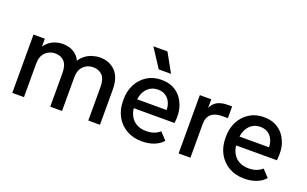

<svg xmlns="http://www.w3.org/2000/svg" viewBox="-83 -1103 2396 1498"><g transform="rotate(20 1115.0 -354.0)"><path d="M71 0V-484H165V-354L139 -355Q153 -410 182 -440Q211 -470 245.5 -482Q280 -494 312 -494Q374 -494 416.5 -461.5Q459 -429 475 -363H438Q456 -415 488 -443.5Q520 -472 556 -483Q592 -494 621 -494Q700 -494 749.5 -443.5Q799 -393 799 -291V0H702V-277Q702 -344 673.5 -374Q645 -404 597 -404Q549 -404 516.5 -371.5Q484 -339 484 -278V0H386V-277Q386 -344 357.5 -374Q329 -404 282 -404Q234 -404 201 -371.5Q168 -339 168 -278V0Z M1148 10Q1076 10 1021 -21.5Q966 -53 935 -109Q904 -165 904 -239V-249Q904 -319 932.5 -374Q961 -429 1012.5 -461.5Q1064 -494 1132 -494Q1204 -494 1254 -459Q1304 -424 1328 -360.5Q1352 -297 1341 -212H974V-286H1290L1246 -247Q1253 -300 1240 -336.5Q1227 -373 1199.5 -393Q1172 -413 1133 -413Q1091 -413 1061.5 -392Q1032 -371 1016.5 -334.5Q1001 -298 1001 -249V-234Q1001 -189 1019 -153Q1037 -117 1071 -97Q1105 -77 1152 -77Q1190 -77 1217.5 -87Q1245 -97 1266 -116L1321 -57Q1293 -24 1248 -7Q1203 10 1148 10ZM1082 -563 981 -718H1098L1184 -563Z M1452 0V-484H1547V-352L1534 -353Q1539 -405 1559 -434Q1579 -463 1610.5 -475Q1642 -487 1679 -487H1719V-390H1671Q1613 -390 1581.5 -362.5Q1550 -335 1550 -280V0Z M1998 10Q1926 10 1871 -21.5Q1816 -53 1785 -109Q1754 -165 1754 -239V-249Q1754 -319 1782.5 -374Q1811 -429 1862.5 -461.5Q1914 -494 1982 -494Q2054 -494 2104 -459Q2154 -424 2178 -360.5Q2202 -297 2191 -212H1824V-286H2140L2096 -247Q2103 -300 2090 -336.5Q2077 -373 2049.5 -393Q2022 -413 1983 -413Q1941 -413 1911.5 -392Q1882 -371 1866.5 -334.5Q1851 -298 1851 -249V-234Q1851 -189 1869 -153Q1887 -117 1921 -97Q1955 -77 2002 -77Q2040 -77 2067.5 -87Q2095 -97 2116 -116L2171 -57Q2143 -24 2098 -7Q2053 10 1998 10Z"/></g></svg>

Font: SUSE Thin Medium
Style: Regular
Weight: 500
Version: Version 1.000